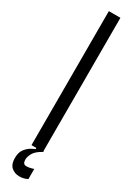

<svg xmlns="http://www.w3.org/2000/svg" viewBox="-219 -668 576 819"><g transform="rotate(30 69.5 -259.0)"><path d="M41 0V-660H98V0ZM102 132Q83 142 60.5 141.5Q38 141 22.5 127Q7 113 7 83Q7 54 20 38Q33 22 47 14.5Q61 7 65 6V-5H99V0Q68 17 58.5 35Q49 53 49 66Q49 89 66 89Q83 89 102 82Z"/></g></svg>

Font: Bricolage Grotesque 48pt Condensed ExtraLight
Style: Regular
Weight: 200
Width: 3
Designer: Mathieu Triay
Foundry: Atelier Triay
Version: Version 1.000; ttfautohint (v1.8.4.7-5d5b);gftools[0.9.32]